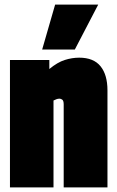

<svg xmlns="http://www.w3.org/2000/svg" viewBox="-20 -809 505 829"><path d="M23 0V-550H193V-511Q228 -540 259.5 -550Q291 -560 322 -560Q384 -560 414 -523Q444 -486 444 -419V0H255V-358Q255 -374 249 -378.5Q243 -383 237 -383Q230 -383 223.5 -380.5Q217 -378 211 -375V0ZM162 -595 218 -789H404L303 -595Z"/></svg>

Font: Georama Condensed Black
Style: Regular
Weight: 900
Width: 3
Designer: Jean-Baptiste Levee
Foundry: Production Type
Version: Version 1.000